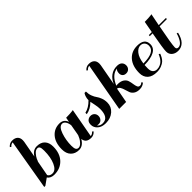

<svg xmlns="http://www.w3.org/2000/svg" viewBox="106 -1477 2333 2333"><g transform="rotate(-45 1272.0 -310.5)"><path d="M241 9Q178 9 149 -33L65 27H46L158 -628Q128 -625 108 -600L93 -612Q123 -648 168 -648Q214 -648 239 -625Q264 -602 264 -560Q264 -552 262 -534Q246 -445 223 -320Q265 -388 331 -388Q399 -388 435 -349.5Q471 -311 471 -244Q471 -126 407 -58.5Q343 9 241 9ZM210 -248Q185 -117 173 -50Q190 -18 234 -18Q289 -18 323.5 -94.5Q358 -171 358 -285Q358 -331 348.5 -348Q339 -365 318 -365Q289 -365 262.5 -335Q236 -305 224 -278.5Q212 -252 212 -248Z M952 -389 883 -11Q913 -14 933 -39L948 -27Q918 9 873 9Q785 9 777 -68Q733 9 665 9Q599 9 559.5 -31.5Q520 -72 520 -145Q520 -259 576 -324Q632 -389 721 -389Q794 -389 818 -320Q823 -350 829 -380Q863 -380 894 -382Q925 -384 939 -386ZM678 -14Q704 -14 728.5 -39.5Q753 -65 764 -86.5Q775 -108 782 -126Q784 -134 787 -150.5Q790 -167 796 -202.5Q802 -238 808 -270Q805 -308 787 -336Q769 -364 742 -364Q693 -364 663 -276.5Q633 -189 633 -94Q633 -49 644.5 -31.5Q656 -14 678 -14Z M1098 -17Q1197 -17 1197 -163Q1197 -199 1186.5 -248Q1176 -297 1174 -309Q1113 -246 1037 -233V-257Q1109 -273 1172 -339V-343Q1172 -367 1179 -390Q1186 -413 1193 -424L1200 -435H1224Q1224 -391 1238 -354.5Q1252 -318 1269 -295.5Q1286 -273 1300 -236.5Q1314 -200 1314 -156Q1314 -85 1260.5 -38Q1207 9 1125 9Q1057 9 1018.5 -25Q980 -59 980 -107Q980 -148 1002 -167.5Q1024 -187 1054 -187Q1084 -187 1103.5 -167.5Q1123 -148 1123 -118Q1123 -87 1104 -66Q1085 -45 1055 -45Q1042 -45 1028 -49Q1050 -17 1098 -17Z M1740 -20Q1752 -20 1761 -25Q1770 -30 1773 -34L1776 -39L1791 -27Q1789 -23 1784 -17Q1779 -11 1757.5 -1Q1736 9 1707 9Q1661 9 1632.5 -10Q1604 -29 1593 -57.5Q1582 -86 1574.5 -114.5Q1567 -143 1553.5 -166Q1540 -189 1516 -193Q1509 -154 1497 -91Q1485 -28 1480 0H1361L1474 -628Q1444 -625 1424 -600L1409 -612Q1439 -648 1484 -648Q1530 -648 1555 -625Q1580 -602 1580 -560Q1580 -552 1578 -534Q1555 -407 1528 -260Q1553 -321 1600 -355Q1647 -389 1709 -389Q1753 -389 1774.5 -368Q1796 -347 1796 -314Q1796 -284 1777 -264Q1758 -244 1728 -244Q1697 -244 1680.5 -261.5Q1664 -279 1664 -305Q1664 -348 1688 -366Q1592 -355 1535 -224Q1549 -226 1559 -226Q1612 -226 1642.5 -205Q1673 -184 1682 -153.5Q1691 -123 1695 -92.5Q1699 -62 1708 -41Q1717 -20 1740 -20Z M2058 -389Q2185 -389 2185 -288Q2185 -225 2125.5 -192.5Q2066 -160 1956 -159Q1954 -123 1954 -102Q1954 -57 1974.5 -35.5Q1995 -14 2027 -14Q2057 -14 2082.5 -26Q2108 -38 2123 -54.5Q2138 -71 2149 -89Q2160 -107 2164.5 -118Q2169 -129 2169 -131L2187 -123Q2186 -118 2183 -109Q2180 -100 2167 -77Q2154 -54 2136 -37Q2118 -20 2083 -5.5Q2048 9 2005 9Q1924 9 1882.5 -29.5Q1841 -68 1841 -135Q1841 -254 1900 -321.5Q1959 -389 2058 -389ZM2087 -364Q2044 -364 2007.5 -318Q1971 -272 1959 -182Q2160 -183 2160 -288Q2160 -321 2140.5 -342.5Q2121 -364 2087 -364Z M2451 -537Q2437 -467 2420 -380H2544L2542 -362H2417Q2367 -104 2367 -51Q2367 -19 2398 -19Q2435 -19 2463 -62Q2491 -105 2503 -155L2521 -149Q2484 9 2368 9Q2320 9 2288 -17.5Q2256 -44 2256 -90Q2256 -139 2297 -362H2248L2250 -380H2301Q2305 -404 2314.5 -453.5Q2324 -503 2328 -528Q2362 -528 2393 -530Q2424 -532 2438 -534Z"/></g></svg>

Font: Sail
Style: Regular
Weight: 400
Designer: Miguel Hernandez
Foundry: Miguel Hernandez
Version: Version 1.002